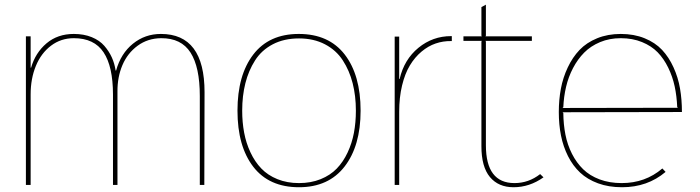

<svg xmlns="http://www.w3.org/2000/svg" viewBox="-20 -784 2966 814"><path d="M847.2 -393.1 846.2 0H827.1V-377Q827.1 -499.5 787.8 -561Q748.5 -622.6 663.1 -622.1Q606.4 -621.6 563.5 -590.1Q520.5 -558.6 499 -507.8Q477.5 -457 478 -396V0H459V-382.8Q459 -502 419.2 -562Q379.4 -622.1 293 -622.1Q238.3 -622.1 196.3 -590.3Q154.3 -558.6 132.1 -504.6Q109.9 -450.7 109.9 -383.8V0H89.8V-629.9H109.9V-497.1H111.8Q129.9 -560.1 177 -600.1Q224.1 -640.1 293 -640.1Q335.4 -640.1 368.9 -626.5Q402.3 -612.8 422.4 -589.6Q442.4 -566.4 454.1 -540.5Q465.8 -514.6 470.2 -484.9H472.2Q492.2 -557.1 543.5 -598.6Q594.7 -640.1 662.1 -640.1Q847.2 -640.1 847.2 -393.1Z M1488.8 -314.9Q1488.8 -377.4 1475.1 -431.2Q1461.4 -484.9 1433.3 -528.1Q1405.3 -571.3 1357.7 -596.2Q1310.1 -621.1 1247.6 -621.1Q1184.1 -621.1 1136.5 -596.2Q1088.9 -571.3 1061.3 -527.8Q1033.7 -484.4 1020.3 -431.2Q1006.8 -377.9 1006.8 -314.9Q1006.8 -265.6 1015.1 -221.4Q1023.4 -177.2 1042 -137.7Q1060.5 -98.1 1087.9 -69.6Q1115.2 -41 1156.2 -24.4Q1197.3 -7.8 1247.6 -7.8Q1298.3 -7.8 1339.4 -24.4Q1380.4 -41 1407.7 -69.3Q1435.1 -97.7 1453.6 -137.2Q1472.2 -176.8 1480.5 -220.9Q1488.8 -265.1 1488.8 -314.9ZM1508.8 -314.9Q1508.8 -165.5 1440.9 -77.9Q1373 9.8 1247.6 9.8Q1120.6 9.8 1053.7 -77.1Q986.8 -164.1 986.8 -314.9Q986.8 -465.3 1053.7 -552.7Q1120.6 -640.1 1246.6 -640.1Q1374 -640.1 1441.4 -553Q1508.8 -465.8 1508.8 -314.9Z M1895.5 -630.9V-609.9H1892.6Q1858.4 -610.4 1826.9 -599.6Q1795.4 -588.9 1767.1 -565.2Q1738.8 -541.5 1717.8 -506.8Q1696.8 -472.2 1684.6 -421.6Q1672.4 -371.1 1672.4 -310.1V0H1653.3V-628.9H1672.4V-449.2H1674.3Q1693.4 -531.7 1753.9 -581.3Q1814.5 -630.9 1892.6 -630.9Z M2270 -45.9 2284.2 -32.2Q2225.1 9.8 2157.2 9.8Q2093.3 9.8 2057.1 -33.4Q2021 -76.7 2021 -164.1V-607.9L2022.9 -610.8H1944.8V-629.9H2022.9L2021 -632.8V-753.9L2040 -764.2V-632.8L2038.1 -629.9H2234.9V-610.8H2038.1L2040 -607.9V-168Q2040 -7.8 2161.1 -7.8Q2221.2 -7.8 2270 -45.9Z M2364.7 -326.2 2854 -327.1 2851.1 -330.1Q2849.1 -377 2840.3 -418Q2831.5 -459 2813 -497.1Q2794.4 -535.2 2768.1 -562.3Q2741.7 -589.4 2701.7 -605.7Q2661.6 -622.1 2611.8 -622.1Q2564 -622.1 2524.2 -605.5Q2484.4 -588.9 2456.8 -561Q2429.2 -533.2 2409.4 -495.4Q2389.6 -457.5 2379.9 -415.8Q2370.1 -374 2368.2 -329.1ZM2871.1 -309.1 2364.7 -308.1 2368.2 -305.2Q2368.7 -256.3 2377.2 -213.1Q2385.7 -169.9 2405 -131.8Q2424.3 -93.8 2452.4 -66.4Q2480.5 -39.1 2522.2 -23.4Q2564 -7.8 2615.7 -7.8Q2715.8 -7.8 2788.1 -69.8L2801.8 -55.2Q2725.1 9.8 2617.2 9.8Q2560.5 9.8 2515.4 -6.8Q2470.2 -23.4 2439.5 -52.2Q2408.7 -81.1 2388.2 -121.8Q2367.7 -162.6 2358.4 -209.2Q2349.1 -255.9 2349.1 -309.1Q2349.1 -360.8 2357.9 -408Q2366.7 -455.1 2387 -498Q2407.2 -541 2437 -572.3Q2466.8 -603.5 2511.7 -621.8Q2556.6 -640.1 2611.8 -640.1Q2668 -640.1 2712.9 -621.8Q2757.8 -603.5 2786.9 -572.5Q2815.9 -541.5 2835.4 -498.5Q2855 -455.6 2863 -408.7Q2871.1 -361.8 2871.1 -309.1Z"/></svg>

Font: Sinkin Sans 100 Thin
Style: Regular
Weight: 100
Designer: Keith Bates
Foundry: K-Type
Version: Sinkin Sans (version 1.0)  by Keith Bates   •   © 2014   www